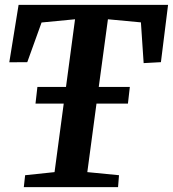

<svg xmlns="http://www.w3.org/2000/svg" viewBox="-20 -767 709 787"><path d="M83 -48.8 203.6 -61.5 241.2 -342.3H125.5L133.3 -410.6H250.5L287.6 -688L150.4 -674.8L91.8 -512.2L18.1 -511.7L56.2 -747.1H668.9L639.6 -512.2L568.8 -508.3L557.6 -675.3L422.4 -688L384.8 -410.6H512.2L504.4 -342.3H375.5L337.9 -61.5L467.8 -48.8L463.9 0H77.6Z"/></svg>

Font: Brush Lettering One
Style: Bold Italic
Weight: 400
Italic angle: -7°
Designer: Eben Sorkin
Foundry: Eben Sorkin
Version: Version 1.001